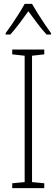

<svg xmlns="http://www.w3.org/2000/svg" viewBox="-20 -969 291 989"><path d="M208 0H43V-25L107 -31V-682L43 -689V-714H208V-689L145 -682V-31L208 -25ZM145 -949Q158 -926 176.5 -896.5Q195 -867 213.5 -840Q232 -813 243 -798V-791H220Q197 -816 172 -849Q147 -882 126 -911Q106 -883 80.5 -849Q55 -815 33 -791H9V-798Q23 -817 41.5 -844Q60 -871 77.5 -899Q95 -927 107 -949Z"/></svg>

Font: Noto Sans Gujarati UI Condensed ExtraLight
Style: Regular
Weight: 200
Width: 3
Designer: Jelle Bosma - Monotype Design Team, Universal Thirst
Foundry: Monotype Imaging Inc.
Version: Version 2.106; ttfautohint (v1.8.4.7-5d5b)